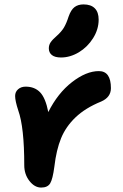

<svg xmlns="http://www.w3.org/2000/svg" viewBox="-20 -784 550 862"><path d="M253.9 -525.9Q226.6 -525.9 212.9 -536.9Q199.2 -547.9 199.2 -566.9Q199.2 -582 207.3 -594Q215.3 -606 233.9 -622.1Q255.9 -641.6 267.1 -660.4Q278.3 -679.2 288.1 -710Q298.8 -740.2 314.7 -752.2Q330.6 -764.2 355 -764.2Q388.2 -764.2 405.5 -746.8Q422.9 -729.5 422.9 -695.8Q422.9 -652.3 397.9 -612.5Q373 -572.8 334 -549.3Q294.9 -525.9 253.9 -525.9ZM165 58.1Q135.3 58.1 112.1 28.3Q88.9 -1.5 88.9 -42Q88.9 -212.9 62 -288.1Q47.9 -331.1 47.9 -353Q47.9 -371.6 61.3 -383.3Q74.7 -395 95.2 -395Q135.7 -395 160.2 -369.4Q184.6 -343.8 196.8 -280.8Q239.3 -365.7 303.2 -415.3Q367.2 -464.8 423.8 -464.8Q478 -464.8 478 -388.2Q478 -347.2 434.1 -328.1Q363.3 -299.3 319.3 -257.3Q275.4 -215.3 254.2 -163.3Q232.9 -111.3 224.1 -36.1Q216.8 20 205.3 39.1Q193.8 58.1 165 58.1Z"/></svg>

Font: Shantell Sans Irregular Bouncy
Style: Regular
Weight: 600
Designer: Stephen Nixon, Anya Danilova, Shantell Martin
Foundry: Arrow Type
Version: Version 1.006;[9816181b4]